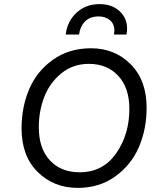

<svg xmlns="http://www.w3.org/2000/svg" viewBox="-20 -905 782 935"><path d="M300 -737Q308 -802 353 -843.5Q398 -885 465 -885Q525 -885 562 -851Q599 -817 599 -765Q599 -752 596 -737H535Q537 -749 537 -755Q537 -789 515 -807Q493 -825 461 -825Q418 -825 394 -800.5Q370 -776 365 -737ZM359 10Q242 10 163.5 -67.5Q85 -145 85 -280Q85 -384 122.5 -471.5Q160 -559 238.5 -614.5Q317 -670 423 -670Q539 -670 616.5 -592Q694 -514 694 -380Q694 -276 656.5 -189Q619 -102 541.5 -46Q464 10 359 10ZM368 -66Q481 -66 545.5 -158Q610 -250 610 -375Q610 -477 556 -535.5Q502 -594 413 -594Q336 -594 279.5 -548.5Q223 -503 196 -434Q169 -365 169 -285Q169 -182 223 -124Q277 -66 368 -66Z"/></svg>

Font: Elaine Sans
Style: Italic
Weight: 400
Italic angle: -13°
Designer: Wei Huang
Foundry: Wei Huang
Version: Version 2.001;December 24, 2019;FontCreator 12.0.0.2547 64-b